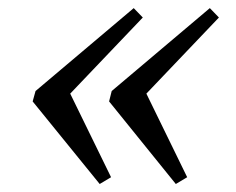

<svg xmlns="http://www.w3.org/2000/svg" viewBox="-20 -446 587 478"><path d="M502.4 -425.8 525 -402.4 344.4 -212.9 446 -4.8 417.7 12.1 251.6 -193.5 258.1 -219.4ZM312.9 -425.8 335.5 -402.4 154.8 -212.9 256.5 -4.8 228.2 12.1 61.3 -193.5 68.5 -219.4Z"/></svg>

Font: Playfair 9pt
Style: Italic
Weight: 400
Italic angle: -15.6°
Designer: Claus Eggers Sørensen
Foundry: Claus Eggers Sørensen
Version: Version 2.001;gftools[0.9.30]